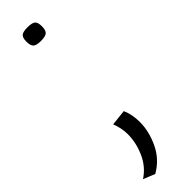

<svg xmlns="http://www.w3.org/2000/svg" viewBox="-257 -532 728 728"><g transform="rotate(-45 107.0 -168.0)"><path d="M77 -46 141 -53Q155 -21 155 19Q155 69 131 120Q107 171 57 200L10 181Q50 155 70 110Q90 65 90 19Q90 -12 77 -46ZM66 -500Q66 -521 74.5 -528.5Q83 -536 107 -536Q132 -536 140.5 -528.5Q149 -521 149 -500Q149 -479 140.5 -471Q132 -463 107 -463Q83 -463 74.5 -471Q66 -479 66 -500Z"/></g></svg>

Font: Georama Extended Light
Style: Regular
Weight: 300
Width: 7
Designer: Jean-Baptiste Levee
Foundry: Production Type
Version: Version 1.000